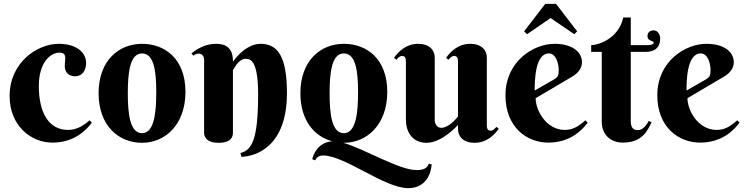

<svg xmlns="http://www.w3.org/2000/svg" viewBox="-20 -735 3873 999"><path d="M371 -338C409 -338 428 -370 428 -408C428 -459 382 -507 285 -507C176 -507 30 -412 30 -235C30 -83 139 7 253 7C366 7 428 -57 458 -97L446 -109C415 -82 380 -59 334 -59C233 -59 182 -150 182 -287C182 -411 243 -461 289 -461C332 -461 317 -427 317 -392C317 -365 331 -338 371 -338Z M493 -250C493 -79 599 8 719 8C839 8 945 -86 945 -257C945 -428 839 -507 719 -507C599 -507 493 -421 493 -250ZM793 -255C793 -151 783 -42 719 -42C655 -42 645 -146 645 -250C645 -354 655 -457 719 -457C783 -457 793 -359 793 -255Z M1323 -243C1323 -5 1289 47 1231 61L1236 81C1306 79 1473 33 1473 -251C1473 -445 1423 -507 1335 -507C1254 -507 1192 -414 1192 -414C1192 -443 1190 -507 1105 -507C1050 -507 1006 -482 976 -457L986 -445C995 -452 1002 -456 1013 -456C1034 -456 1042 -440 1042 -421V-44C1042 -30 1048 8 1117 8C1186 8 1192 -27 1192 -44V-370C1202 -383 1221 -429 1259 -429C1290 -429 1323 -407 1323 -243Z M1543 -250C1543 -108 1616 -24 1709 0C1634 5 1608 72 1605 94L1620 99C1628 82 1642 74 1661 74C1775 74 1979 244 2105 244C2177 244 2220 194 2226 120L2211 117C2204 136 2190 150 2148 150C2055 150 1876 39 1766 8H1769C1889 8 1995 -86 1995 -257C1995 -428 1889 -507 1769 -507C1649 -507 1543 -421 1543 -250ZM1843 -255C1843 -151 1833 -42 1769 -42C1705 -42 1695 -146 1695 -250C1695 -354 1705 -457 1769 -457C1833 -457 1843 -359 1843 -255Z M2513 -436C2513 -475 2484 -507 2427 -507C2360 -507 2320 -461 2301 -434L2313 -424C2321 -433 2331 -444 2343 -444C2362 -444 2363 -426 2363 -414V-129C2353 -116 2314 -70 2276 -70C2253 -70 2242 -92 2242 -110V-436C2242 -475 2213 -507 2156 -507C2089 -507 2049 -461 2030 -434L2042 -424C2050 -433 2060 -444 2072 -444C2091 -444 2092 -426 2092 -414V-112C2092 -54 2121 8 2200 8C2281 8 2363 -85 2363 -85V-63C2363 -24 2392 8 2449 8C2516 8 2556 -38 2575 -65L2563 -75C2555 -66 2545 -55 2533 -55C2514 -55 2513 -73 2513 -85Z M2960 -338C2989 -356 3008 -381 3008 -411C3008 -462 2962 -507 2865 -507C2756 -507 2610 -416 2610 -239C2610 -75 2719 7 2833 7C2946 7 3008 -57 3038 -97L3026 -109C2995 -82 2965 -59 2919 -59C2822 -59 2767 -161 2767 -224ZM2865 -323 2762 -264C2762 -320 2765 -457 2836 -457C2873 -457 2887 -404 2887 -371C2887 -341 2882 -334 2865 -323ZM2817 -715 2707 -572 2722 -557 2845 -641 2968 -557 2983 -572 2873 -715Z M3338 -465C3392 -465 3415 -492 3415 -534C3415 -555 3403 -577 3380 -577C3362 -577 3349 -566 3349 -548C3349 -518 3381 -526 3381 -513C3381 -504 3368 -500 3342 -500H3262V-644H3223C3199 -534 3093 -500 3056 -500V-465H3111V-103C3111 -27 3164 7 3221 7C3323 7 3350 -57 3370 -99L3355 -106C3355 -106 3334 -58 3299 -58C3276 -58 3262 -70 3262 -104V-465Z M3750 -338C3779 -356 3798 -381 3798 -411C3798 -462 3752 -507 3655 -507C3546 -507 3400 -416 3400 -239C3400 -75 3509 7 3623 7C3736 7 3798 -57 3828 -97L3816 -109C3785 -82 3755 -59 3709 -59C3612 -59 3557 -161 3557 -224ZM3655 -323 3552 -264C3552 -320 3555 -457 3626 -457C3663 -457 3677 -404 3677 -371C3677 -341 3672 -334 3655 -323Z"/></svg>

Font: Berkshire Swash
Style: Regular
Weight: 700
Designer: Astigmatic (AOETI)
Foundry: Astigmatic (AOETI)
Version: Version 1.000